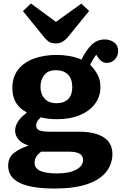

<svg xmlns="http://www.w3.org/2000/svg" viewBox="-20 -853 700 1105"><path d="M293 232Q27 232 27 102Q27 54 59 28.5Q91 3 141 -14V-17Q104 -28 85.5 -51.5Q67 -75 67 -100Q67 -126 82 -151Q97 -176 133 -204V-207Q51 -249 51 -346Q51 -410 84.5 -452.5Q118 -495 176 -516Q234 -537 307 -537Q339 -537 377 -531Q415 -525 449 -510Q475 -564 507 -595Q539 -626 583 -626Q613 -626 636.5 -609Q660 -592 660 -559Q660 -531 641 -511Q622 -491 595 -491Q579 -491 567 -499Q555 -507 546 -520L534 -538Q515 -514 499 -480Q524 -455 541 -424.5Q558 -394 558 -351Q558 -298 527.5 -256.5Q497 -215 441 -191Q385 -167 308 -167Q279 -167 255.5 -170Q232 -173 215 -178Q188 -154 188 -133Q188 -108 210.5 -101.5Q233 -95 262 -95H433Q526 -95 576.5 -63Q627 -31 627 35Q627 70 611 105Q595 140 557 169Q519 198 454.5 215Q390 232 293 232ZM305 -259Q349 -259 372.5 -283Q396 -307 396 -351Q396 -399 371 -424Q346 -449 302 -449Q256 -449 234.5 -421Q213 -393 213 -353Q213 -311 237 -285Q261 -259 305 -259ZM309 145Q379 145 418.5 123.5Q458 102 458 68Q458 42 437 31Q416 20 380 20H217Q179 47 179 84Q179 115 210.5 130Q242 145 309 145ZM303 -603Q273 -603 258 -615Q243 -627 225 -650L112 -789L158 -833L302 -727L448 -832L493 -790L372 -641Q340 -603 303 -603Z"/></svg>

Font: Literata 7pt
Style: Bold
Weight: 700
Designer: Latin by Veronika Burian and Jose Scaglione. Greek by Irene Vlachou. Cyrillic by Vera Evstafieva.
Foundry: TypeTogether
Version: Version 3.002